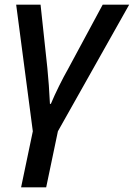

<svg xmlns="http://www.w3.org/2000/svg" viewBox="-20 -559 571 819"><path d="M70 240H177L227 1L531 -539H418L271 -266C247 -224 216 -162 197 -116H193C191 -164 186 -230 182 -269L153 -539H49L120 1Z"/></svg>

Font: Noto Sans Medium
Style: Italic
Weight: 500
Italic angle: -12°
Designer: Monotype Design Team
Foundry: Monotype Imaging Inc.
Version: Version 2.013